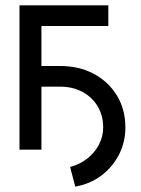

<svg xmlns="http://www.w3.org/2000/svg" viewBox="-20 -566 533 726"><path d="M86.9 -238.3V-316.4H205.1Q278.3 -316.9 334.2 -287.1Q390.1 -257.3 422.1 -204.8Q454.1 -152.3 454.1 -84Q454.1 -28.3 429.7 19Q405.3 66.4 362.8 98.1Q320.3 129.9 264.6 139.6L245.1 65.4Q281.7 55.7 310.1 33.4Q338.4 11.2 354.2 -19.3Q370.1 -49.8 370.1 -84Q370.1 -129.4 349.1 -164.3Q328.1 -199.2 290.8 -219Q253.4 -238.8 205.1 -238.3ZM389.6 -545.9V-467.8H136.7V0H53.7V-545.9Z"/></svg>

Font: Inter Tight
Style: Regular
Weight: 400
Designer: Rasmus Andersson
Foundry: rsms
Version: Version 3.002